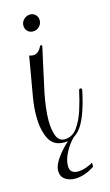

<svg xmlns="http://www.w3.org/2000/svg" viewBox="-103 -534 412 716"><g transform="rotate(-15 103.0 -176.5)"><path d="M91 0Q48 0 31.5 -35.5Q15 -71 15 -120Q15 -155 21 -191Q33 -263 48 -347Q57 -344 63 -344Q83 -344 95 -368Q97 -373 101 -373Q105 -373 104 -366Q100 -350 91 -307.5Q82 -265 67 -197Q62 -172 58.5 -144.5Q55 -117 55 -93Q55 -59 64 -35Q73 -11 95 -11Q125 -11 144 -37Q163 -63 175 -100.5Q187 -138 194 -172Q195 -179 201 -179Q206 -179 206 -172Q187 -81 160.5 -40.5Q134 0 91 0ZM86 -430Q73 -430 64.5 -438.5Q56 -447 56 -460Q56 -474 66.5 -484Q77 -494 91 -494Q103 -494 111.5 -485.5Q120 -477 120 -464Q120 -450 110 -440Q100 -430 86 -430ZM96 141Q72 141 56.5 129.5Q41 118 41 96Q41 76 60 49Q79 22 108 -4Q111 -6 115.5 -9.5Q120 -13 123 -13Q128 -13 131 -11Q110 9 95.5 37Q81 65 81 88Q81 105 90 111.5Q99 118 112 118Q127 118 144.5 112Q162 106 171 99V115Q152 128 132.5 134.5Q113 141 96 141Z"/></g></svg>

Font: Updock
Style: Regular
Weight: 400
Designer: Robert E. Leuschke
Foundry: Robert E. Leuschke
Version: Version 1.010; ttfautohint (v1.8.4.7-5d5b)